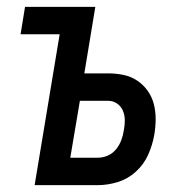

<svg xmlns="http://www.w3.org/2000/svg" viewBox="-20 -540 540 560"><path d="M81 0 154 -440H40L53 -520H258L226 -326H295Q318 -326 340 -321.5Q362 -317 380 -305Q398 -293 410.5 -275.5Q423 -258 428.5 -237Q434 -216 434 -193Q434 -170 430 -147Q425 -118 412.5 -89.5Q400 -61 376.5 -39.5Q353 -18 323.5 -9Q294 0 265 0ZM265 -80Q280 -80 294 -86Q308 -92 318 -104Q328 -116 333.5 -130.5Q339 -145 341 -159Q344 -174 344 -189Q344 -204 338.5 -217Q333 -230 321.5 -238Q310 -246 295 -246H213L185 -80Z"/></svg>

Font: Iosevka SS04 Medium Oblique
Style: Regular
Weight: 500
Italic angle: -9°
Monospace: yes
Designer: Belleve Invis
Foundry: Belleve Invis
Version: Version 19.0.0; ttfautohint (v1.8.4)